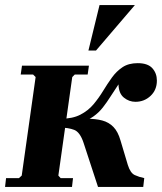

<svg xmlns="http://www.w3.org/2000/svg" viewBox="-53 -740 641 760"><path d="M178 -45 187 -35H236L232 0H-33L-29 -35H22L33 -45L88 -435L78 -445H29L34 -480H299L294 -445H243L233 -435ZM335 0 278 -174Q264 -217 240.5 -226Q217 -235 183 -235L188 -270H290Q326 -270 352 -263Q378 -256 396 -237.5Q414 -219 424 -184L453 -87Q463 -55 480.5 -47Q498 -39 518 -35L514 0ZM492 -490Q532 -490 550 -470Q568 -450 568 -421Q568 -384 543 -360.5Q518 -337 483 -337Q458 -337 437.5 -353.5Q417 -370 416 -406Q399 -381 384.5 -358Q370 -335 354 -314.5Q338 -294 316 -278.5Q294 -263 262 -254.5Q230 -246 184 -246L188 -270Q234 -270 265 -286Q296 -302 317 -327Q338 -352 355 -380Q372 -408 390 -433Q408 -458 432 -474Q456 -490 492 -490ZM481 -720 327 -540H297L341 -720Z"/></svg>

Font: Brygada 1918
Style: Bold Italic
Weight: 700
Italic angle: -8°
Designer: Mateusz Machalski | Borys Kosmynka | Przemek Hoffer
Foundry: NIEPODLEGLA 2018
Version: Version 3.006